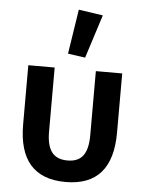

<svg xmlns="http://www.w3.org/2000/svg" viewBox="-56 -849 689 907"><g transform="rotate(5 288.5 -396.0)"><path d="M330.1 -581.1 248 -592.8 280.8 -804.2 396 -787.1ZM289.1 12.2Q65.9 12.2 65.9 -241.2V-522H190.9V-217.8Q190.9 -152.3 214.6 -121.1Q238.3 -89.8 289.1 -89.8Q339.8 -89.8 363 -121.1Q386.2 -152.3 386.2 -217.8V-522H511.2V-241.2Q511.2 12.2 289.1 12.2Z"/></g></svg>

Font: Anuphan SemiBold
Style: Bold
Weight: 600
Designer: Mike Abbink, Paul van der Laan, Pieter van Rosmalen, Mint Tantisuwanna
Foundry: Bold Monday; Cadson Demak
Version: Version 3.002;hotconv 1.0.109;makeotfexe 2.5.65596